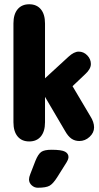

<svg xmlns="http://www.w3.org/2000/svg" viewBox="-20 -652 466 900"><path d="M191 -285V-542Q191 -585 171.5 -608.5Q152 -632 117 -632Q82 -632 62.5 -608.5Q43 -585 43 -542V-79Q43 -36 62.5 -12.5Q82 11 117 11Q152 11 171.5 -12.5Q191 -36 191 -79V-198L285 -38Q299 -13 315 -2Q331 9 352 9Q379 9 400 -10.5Q421 -30 421 -55Q421 -80 403 -108L320 -248L378 -303Q406 -328 406 -352Q406 -375 389 -392.5Q372 -410 349 -410Q327 -410 301 -386ZM146 102 122 164Q119 171 117.5 177.5Q116 184 116 189Q116 205 128.5 216.5Q141 228 157 228Q196 228 212.5 218.5Q229 209 248 179L292 109Q301 94 301 84Q301 68 285 59Q269 50 221 50Q188 50 173.5 60Q159 70 146 102Z"/></svg>

Font: Beiruti Black
Style: Regular
Weight: 900
Designer: Arlette Boutros
Foundry: Boutros
Version: Version 1.41